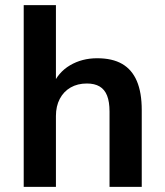

<svg xmlns="http://www.w3.org/2000/svg" viewBox="-20 -725 639 745"><path d="M72 0V-705H197V-391H183Q205 -444 251.5 -471.5Q298 -499 357 -499Q416 -499 454 -477Q492 -455 511 -410.5Q530 -366 530 -298V0H405V-292Q405 -330 395.5 -354Q386 -378 366.5 -389.5Q347 -401 317 -401Q281 -401 254 -385.5Q227 -370 212 -341.5Q197 -313 197 -275V0Z"/></svg>

Font: NunitoSans3
Style: Bold
Weight: 700
Designer: Vernon Adams
Foundry: Vernon Adams
Version: Version 3.101;gftools[0.9.27]